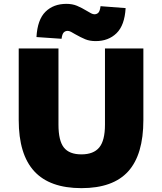

<svg xmlns="http://www.w3.org/2000/svg" viewBox="-20 -962 840 995"><path d="M77 -340V-711H283V-316Q283 -233 311 -197.5Q339 -162 402 -162Q465 -162 494.5 -198Q524 -234 524 -316V-711H723V-340Q723 -161 644.5 -74Q566 13 402 13Q238 13 157.5 -74.5Q77 -162 77 -340ZM369 -785Q358 -792 348 -797Q338 -802 331 -802Q318 -802 310 -793.5Q302 -785 299 -761L169 -770Q174 -860 215.5 -901Q257 -942 324 -942Q355 -942 379 -932Q403 -922 431 -905Q442 -898 452 -893Q462 -888 469 -888Q482 -888 490 -896.5Q498 -905 501 -930L631 -920Q626 -831 584 -790Q542 -749 476 -749Q445 -749 422 -758.5Q399 -768 369 -785Z"/></svg>

Font: Nebula Sans Black
Style: Regular
Weight: 900
Designer: Paul D. Hunt for Adobe (as Source Sans)
Foundry: Nebula Entertainment & Broadcasting LLC
Version: Version 1.010